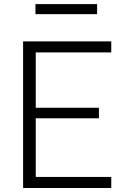

<svg xmlns="http://www.w3.org/2000/svg" viewBox="-20 -936 660 956"><path d="M95 0H534V-55H158V-347H472.5V-399.5H158V-675H534V-730H95ZM463.5 -915.5H156.5V-865.5H463.5Z"/></svg>

Font: Monaspace Neon ExtraLight
Style: Regular
Weight: 200
Designer: Riley Cran & the Lettermatic Team
Foundry: Lettermatic
Version: Version 1.200 (Monaspace Neon)